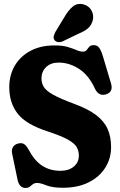

<svg xmlns="http://www.w3.org/2000/svg" viewBox="-20 -941 608 974"><path d="M299 11.5Q245.5 11.5 215.2 -0.8Q185 -13 168 -13Q155.5 -13 147.2 -6.8Q139 -0.5 131 6Q123 12.5 110 12.5Q77 12.5 68.5 -32L41 -164.5Q38 -181.5 45.5 -194.5Q53 -207.5 70.5 -212.5Q88.5 -217.5 100.2 -211.2Q112 -205 124.5 -183Q154.5 -126 194.2 -100.2Q234 -74.5 287 -74.5Q328.5 -74.5 354.2 -95.8Q380 -117 380 -152Q380 -175.5 369 -194.8Q358 -214 324.5 -232.8Q291 -251.5 223 -274Q112.5 -309.5 69.8 -364.2Q27 -419 27 -499Q27 -560 55 -607.8Q83 -655.5 134.5 -683Q186 -710.5 255.5 -710.5Q295.5 -711 322.5 -703Q349.5 -695 368 -687Q386.5 -679 400.5 -679Q413.5 -679 419.5 -687.2Q425.5 -695.5 432.8 -703.8Q440 -712 455.5 -712Q472.5 -712 482.5 -699.5Q492.5 -687 502.5 -654L543 -518.5Q556 -474.5 518.5 -462.5Q481 -451 462 -490.5Q430.5 -559.5 381 -591.5Q331.5 -623.5 277.5 -623.5Q237.5 -623.5 214 -600.8Q190.5 -578 190.5 -543Q190.5 -519.5 201.8 -500.5Q213 -481.5 248.5 -461.2Q284 -441 357 -414Q427.5 -388 468.2 -356.8Q509 -325.5 526.2 -286Q543.5 -246.5 543.5 -195.5Q543.5 -137 514 -90.2Q484.5 -43.5 429.8 -16Q375 11.5 299 11.5ZM306.5 -854Q326.5 -889 349.5 -908Q372.5 -927 404.5 -918.5Q432.5 -910.5 444.8 -886.5Q457 -862.5 450.5 -837.5Q444 -813 426.8 -797.8Q409.5 -782.5 376 -769L297.5 -731Q286.5 -726 275 -727.5Q263.5 -729 257 -737Q250 -746.5 252.5 -757Q255 -767.5 261 -779Z"/></svg>

Font: Fraunces 144pt SuperSoft
Style: Bold
Weight: 700
Version: Version 1.000;[b76b70a41]